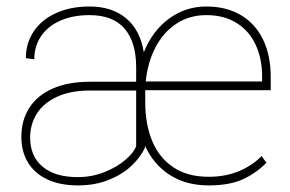

<svg xmlns="http://www.w3.org/2000/svg" viewBox="-20 -558 887 588"><path d="M424.8 -275.4V-244.1Q424.8 -178.7 445.6 -127.4Q466.3 -76.2 509.8 -46.4Q553.2 -16.6 619.1 -16.6Q669.4 -16.6 710.7 -33.4Q752 -50.3 781.2 -80.1L795.9 -59.6Q764.6 -27.8 723.9 -9Q683.1 9.8 619.1 9.8Q549.3 9.8 499.5 -22.5Q449.7 -54.7 423.8 -112.3V-106.4H424.3Q411.1 -77.6 383.8 -51.3Q356.4 -24.9 314.2 -7.6Q272 9.8 218.8 9.8Q164.1 9.8 125 -8.5Q85.9 -26.9 65.7 -60.3Q45.4 -93.8 45.4 -138.7Q45.4 -189.5 69.6 -227.5Q93.8 -265.6 140.9 -286.6Q188 -307.6 255.4 -307.6H397V-351.6Q397 -429.2 361.3 -470.5Q325.7 -511.7 254.4 -511.7Q201.7 -511.7 163.3 -494.1Q125 -476.6 105 -446Q85 -415.5 85 -376.5L59.1 -379.9Q59.1 -425.3 83 -461.4Q106.9 -497.6 151.4 -517.8Q195.8 -538.1 254.4 -538.1Q322.3 -538.1 365.7 -502.4Q409.2 -466.8 420.4 -397.9Q446.3 -462.9 497.1 -500.5Q547.9 -538.1 611.8 -538.1Q672.9 -538.1 717.3 -512Q761.7 -485.8 785.4 -437.3Q809.1 -388.7 809.1 -322.3V-281.7H424.8ZM426.3 -308.6H782.7V-324.2Q782.7 -377.9 763.2 -420.4Q743.7 -462.9 705.1 -487.3Q666.5 -511.7 611.8 -511.7Q560.1 -511.7 520 -485.4Q480 -459 456.1 -412.8Q432.1 -366.7 426.3 -308.6ZM397 -110.4V-280.8H256.3Q195.8 -280.8 154.3 -261.5Q112.8 -242.2 92.5 -209.5Q72.3 -176.8 72.3 -136.7Q72.3 -79.6 110.4 -47.6Q148.4 -15.6 218.3 -15.6Q261.7 -15.6 300.5 -31.2Q339.4 -46.9 365 -69.3Q390.6 -91.8 397 -110.4Z"/></svg>

Font: Heebo Thin
Style: Regular
Weight: 250
Designer: Oded Ezer
Foundry: Meir Sadan
Version: Version 2.001; ttfautohint (v1.5.14-ce02) -l 8 -r 50 -G 200 